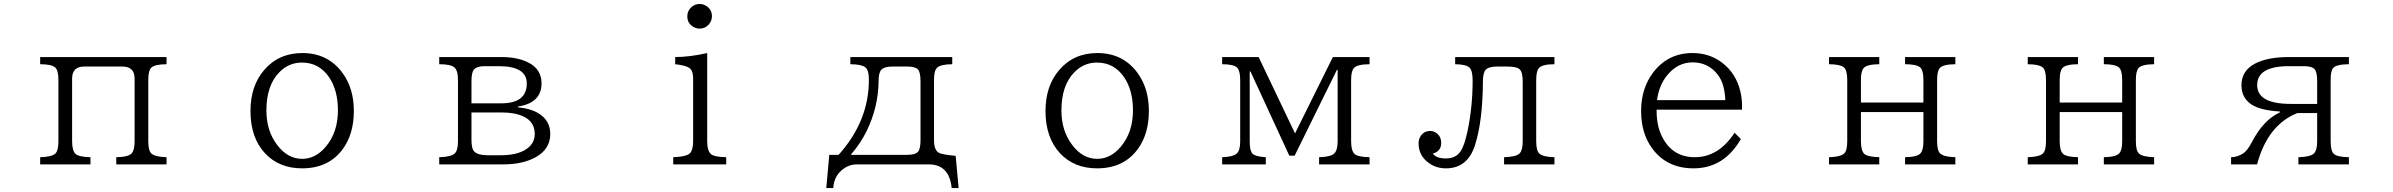

<svg xmlns="http://www.w3.org/2000/svg" viewBox="-20 -827 12040 966"><path d="M182.1 -540H817.9V-503.9Q757.3 -503.4 740.2 -485.8Q726.1 -470.7 726.1 -425.3V-116.2Q726.1 -68.4 742.2 -54.2Q760.7 -37.6 817.9 -36.1V0H564.9V-36.1Q626.5 -37.1 642.6 -55.7Q657.2 -71.8 657.2 -116.2V-431.2Q657.2 -492.2 596.2 -492.2H403.8Q342.8 -492.2 342.8 -431.2V-116.2Q342.8 -68.4 360.4 -52.2Q377 -37.6 435.1 -36.1V0H182.1V-36.1Q242.7 -37.6 259.8 -55.7Q273.9 -70.8 273.9 -116.2V-425.3Q273.9 -474.6 256.3 -488.8Q237.3 -503.9 182.1 -503.9Z M1501 -560.1Q1631.8 -560.1 1705.1 -457.5Q1760.3 -380.4 1760.3 -268.6Q1760.3 -154.8 1706.1 -79.1Q1634.8 20 1500 20Q1384.3 20 1313.5 -55.7Q1240.2 -134.3 1240.2 -268.6Q1240.2 -394.5 1308.6 -474.1Q1381.8 -560.1 1501 -560.1ZM1499 -512.2Q1432.6 -512.2 1385.3 -463.4Q1320.3 -397.5 1320.3 -271Q1320.3 -168.9 1374.5 -97.7Q1427.2 -27.8 1500.5 -27.8Q1567.4 -27.8 1619.1 -88.9Q1680.2 -161.6 1680.2 -271.5Q1680.2 -373 1635.7 -438.5Q1585.4 -512.2 1499 -512.2Z M2189.9 -540H2503.9Q2588.9 -540 2645 -508.8Q2704.6 -475.1 2704.6 -407.7Q2704.6 -309.1 2585.9 -291V-287.1Q2648.4 -281.2 2687 -258.3Q2748.5 -221.7 2748.5 -153.3Q2748.5 -76.2 2674.3 -35.6Q2609.4 0 2512.7 0H2189.9V-36.1Q2251.5 -37.6 2268.6 -55.7Q2284.2 -71.8 2284.2 -116.2V-425.3Q2284.2 -473.6 2265.1 -488.8Q2246.1 -503.9 2189.9 -503.9ZM2352.1 -307.1H2502Q2630.4 -307.1 2630.4 -407.2Q2630.4 -494.1 2489.7 -494.1H2417Q2378.4 -494.1 2363.3 -475.6Q2352.1 -460.9 2352.1 -416ZM2352.1 -261.2V-124Q2352.1 -78.1 2366.7 -64Q2386.2 -45.9 2433.6 -45.9H2499Q2576.2 -45.9 2621.1 -72.3Q2670.4 -101.1 2670.4 -153.3Q2670.4 -213.9 2614.3 -240.7Q2571.8 -261.2 2502.9 -261.2Z M3500 -807.1Q3516.6 -807.1 3533.2 -797.4Q3562 -778.8 3562 -745.1Q3562 -721.2 3544.9 -702.6Q3526.9 -683.1 3500 -683.1Q3484.9 -683.1 3470.7 -690.4Q3438 -708.5 3438 -745.1Q3438 -773.4 3459.5 -792Q3476.6 -807.1 3500 -807.1ZM3633.8 0H3367.2V-36.1Q3435.1 -38.6 3451.7 -56.6Q3467.3 -73.2 3467.3 -116.2V-433.1Q3467.3 -473.1 3446.3 -486.3Q3426.8 -498.5 3377 -503.9V-540Q3449.2 -540 3538.1 -560.1V-116.2Q3538.1 -69.3 3556.6 -52.2Q3573.2 -37.1 3633.8 -36.1Z M4258.3 -540H4771V-503.9Q4712.9 -503.4 4695.3 -486.8Q4679.2 -472.7 4679.2 -424.8V-122.1Q4679.2 -68.8 4707 -56.6Q4725.1 -48.8 4788.1 -43L4803.2 119.1H4768.1Q4756.3 0 4652.3 0H4292Q4244.6 0 4208.5 35.2Q4175.3 67.9 4172.4 119.1H4137.2L4152.3 -47.9H4199.2Q4351.6 -217.3 4351.6 -425.3Q4351.6 -475.6 4332.5 -489.3Q4313.5 -503.4 4258.3 -503.9ZM4260.3 -47.9H4544.4Q4586.4 -47.9 4599.6 -64.5Q4611.3 -79.1 4611.3 -122.1V-418Q4611.3 -463.9 4598.1 -478Q4585 -492.2 4544.4 -492.2H4470.2Q4427.7 -492.2 4413.1 -474.6Q4400.4 -460 4400.4 -418Q4398.9 -287.6 4339.8 -166.5Q4308.6 -104 4260.3 -47.9Z M5501 -560.1Q5631.8 -560.1 5705.1 -457.5Q5760.3 -380.4 5760.3 -268.6Q5760.3 -154.8 5706.1 -79.1Q5634.8 20 5500 20Q5384.3 20 5313.5 -55.7Q5240.2 -134.3 5240.2 -268.6Q5240.2 -394.5 5308.6 -474.1Q5381.8 -560.1 5501 -560.1ZM5499 -512.2Q5432.6 -512.2 5385.3 -463.4Q5320.3 -397.5 5320.3 -271Q5320.3 -168.9 5374.5 -97.7Q5427.2 -27.8 5500.5 -27.8Q5567.4 -27.8 5619.1 -88.9Q5680.2 -161.6 5680.2 -271.5Q5680.2 -373 5635.7 -438.5Q5585.4 -512.2 5499 -512.2Z M6128.9 -540H6312.5L6495.6 -155.8L6686 -540H6870.6V-503.9Q6809.1 -503.4 6792.5 -485.4Q6777.8 -470.2 6777.8 -424.8V-116.2Q6777.8 -68.4 6795.4 -52.2Q6812.5 -37.1 6870.6 -36.1V0H6616.7V-36.1Q6676.8 -37.6 6693.8 -55.7Q6710 -72.8 6710 -116.2V-475.1H6706.1L6493.7 -43.9H6466.8L6271.5 -467.3H6267.6V-116.2Q6267.6 -67.9 6281.7 -53.7Q6296.4 -39.1 6348.6 -36.1V0H6128.9V-36.1Q6185.1 -37.6 6203.6 -55.7Q6219.7 -71.3 6219.7 -116.2V-424.8Q6219.7 -472.2 6203.6 -487.3Q6186 -503.9 6128.9 -503.9Z M7301.3 -540H7800.8V-503.9Q7740.7 -503.9 7723.6 -485.4Q7709 -470.2 7709 -424.8V-116.2Q7709 -68.8 7725.1 -54.2Q7742.7 -37.6 7800.8 -36.1V0H7547.4V-36.1Q7608.9 -37.6 7626 -55.7Q7641.1 -71.8 7641.1 -116.2V-418Q7641.1 -463.4 7626 -478Q7611.8 -492.2 7562 -492.2H7511.2Q7469.7 -492.2 7454.6 -475.6Q7441.4 -460.9 7440.9 -418Q7439.9 -219.2 7401.4 -97.7Q7364.3 20 7254.9 20Q7209 20 7173.8 -3.4Q7117.2 -41 7117.2 -106Q7117.2 -126.5 7127.4 -142.1Q7144.5 -168 7175.8 -168Q7189 -168 7200.7 -161.6Q7231 -144.5 7231 -107.9Q7231 -65.9 7189 -54.2Q7206.1 -29.8 7254.9 -29.8Q7303.7 -29.8 7328.1 -64.9Q7348.1 -94.2 7363.8 -168.5Q7389.2 -290 7389.2 -423.3Q7389.2 -474.1 7371.6 -488.3Q7353.5 -503.4 7301.3 -503.9Z M8314.9 -275.4V-267.6Q8314.9 -189 8346.2 -131.8Q8398.4 -36.1 8506.8 -36.1Q8627 -36.1 8707 -159.2L8738.8 -127.4Q8653.8 20 8500.5 20Q8365.7 20 8292 -81.1Q8236.8 -156.7 8236.8 -268.1Q8236.8 -382.8 8298.3 -463.4Q8373 -560.1 8495.1 -560.1Q8580.6 -560.1 8644 -511.7Q8715.3 -458 8736.8 -364.7Q8744.6 -331.1 8744.6 -295.4V-275.4ZM8660.6 -323.2Q8656.7 -406.2 8624 -449.2Q8575.7 -513.2 8496.1 -513.2Q8421.4 -513.2 8368.7 -449.2Q8326.7 -398.4 8316.9 -323.2Z M9182.1 -540H9435.1V-503.9Q9374 -503.4 9357.4 -485.4Q9342.8 -470.2 9342.8 -425.3V-311H9657.2V-425.3Q9657.2 -474.6 9639.6 -488.8Q9620.6 -503.9 9564.9 -503.9V-540H9817.9V-503.9Q9757.3 -503.4 9740.2 -485.4Q9726.1 -470.2 9726.1 -425.3V-116.2Q9726.1 -68.4 9742.2 -54.2Q9760.7 -37.6 9817.9 -36.1V0H9564.9V-36.1Q9626.5 -37.1 9642.6 -55.7Q9657.2 -71.8 9657.2 -116.2V-263.2H9342.8V-116.2Q9342.8 -68.4 9360.4 -52.2Q9377.4 -37.6 9435.1 -36.1V0H9182.1V-36.1Q9239.7 -37.6 9257.8 -54.2Q9273.9 -68.4 9273.9 -116.2V-425.3Q9273.9 -474.6 9256.3 -488.8Q9237.3 -503.4 9182.1 -503.9Z M10182.1 -540H10435.1V-503.9Q10374 -503.4 10357.4 -485.4Q10342.8 -470.2 10342.8 -425.3V-311H10657.2V-425.3Q10657.2 -474.6 10639.6 -488.8Q10620.6 -503.9 10564.9 -503.9V-540H10817.9V-503.9Q10757.3 -503.4 10740.2 -485.4Q10726.1 -470.2 10726.1 -425.3V-116.2Q10726.1 -68.4 10742.2 -54.2Q10760.7 -37.6 10817.9 -36.1V0H10564.9V-36.1Q10626.5 -37.1 10642.6 -55.7Q10657.2 -71.8 10657.2 -116.2V-263.2H10342.8V-116.2Q10342.8 -68.4 10360.4 -52.2Q10377.4 -37.6 10435.1 -36.1V0H10182.1V-36.1Q10239.7 -37.6 10257.8 -54.2Q10273.9 -68.4 10273.9 -116.2V-425.3Q10273.9 -474.6 10256.3 -488.8Q10237.3 -503.4 10182.1 -503.9Z M11205.1 0V-36.1Q11236.8 -36.1 11266.6 -55.7Q11287.6 -69.3 11310.5 -113.3Q11368.2 -224.1 11450.2 -261.2V-266.1Q11356 -271.5 11311 -299.3Q11257.3 -332.5 11257.3 -398.4Q11257.3 -471.2 11326.2 -507.3Q11389.6 -540 11496.1 -540H11797.9V-503.9Q11736.3 -503.4 11719.2 -485.4Q11706.1 -471.7 11706.1 -425.3V-116.2Q11706.1 -67.4 11722.7 -52.2Q11739.3 -37.1 11797.9 -36.1V0H11543.9V-36.1Q11605.5 -37.6 11622.6 -55.7Q11638.2 -71.8 11638.2 -116.2V-258.3H11539.1Q11389.2 -199.2 11335.9 0ZM11638.2 -304.2V-419.9Q11638.2 -464.4 11625 -479Q11611.8 -494.1 11571.3 -494.1H11496.1Q11336.4 -494.1 11336.4 -398.9Q11336.4 -304.2 11505.9 -304.2Z"/></svg>

Font: BIZ UDPMincho
Style: Regular
Weight: 400
Designer: TypeBank Co., Ltd.
Foundry: Morisawa Inc.
Version: Version 1.06